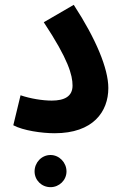

<svg xmlns="http://www.w3.org/2000/svg" viewBox="-20 -545 505 794"><path d="M35 -27C76 -5 153 6 206 6C365 6 428 -83 428 -181C428 -261 377 -384 285 -525L161 -453C263 -299 280 -234 280 -191C280 -146 246 -129 194 -129C156 -129 106 -137 65 -151ZM189 229C225 229 255 200 255 164C255 127 225 96 189 96C152 96 123 127 123 164C123 200 152 229 189 229Z"/></svg>

Font: Noto Sans Arabic UI Cn
Style: Bold
Weight: 700
Width: 3
Designer: Monotype Design Team, Nadine Chahine and Nizar Qandah
Foundry: Monotype Imaging Inc.
Version: Version 2.010